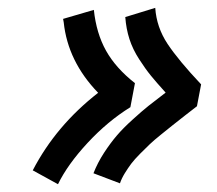

<svg xmlns="http://www.w3.org/2000/svg" viewBox="-20 -496 558 493"><path d="M314.8 -220.8Q256.5 -184.7 204.9 -129.1Q153.4 -73.5 128.9 -23L64.1 -58.6Q123.7 -173.4 232 -257.7Q154.2 -338.2 143.6 -438.7L142 -447.5L221 -470.6Q227.3 -410.6 252.3 -365.8Q277.3 -321.1 326.5 -282.5ZM485.7 -223.2Q477.9 -217.3 455.1 -199.5Q432.3 -181.7 423.1 -174.3Q413.9 -166.9 394 -150.9Q374.1 -134.9 364.4 -125.5Q354.7 -116.2 339.9 -101.4Q325.2 -86.6 316.9 -75.6Q308.7 -64.5 300.5 -51.3Q292.3 -38 288 -25.3L220 -51.1Q230.5 -78 247.1 -103.6Q263.8 -129.1 280 -148Q296.2 -167 320.7 -189.1Q345.1 -211.3 361.6 -224.4Q378.1 -237.5 405.3 -258.2Q381.2 -284.9 367.4 -301.8Q353.5 -318.8 337.2 -344.1Q320.9 -369.3 312.4 -395.6Q303.9 -421.9 301.7 -452.2L378.6 -475.8Q382 -426 410.1 -383.5Q438.3 -341 496.4 -279.4Z"/></svg>

Font: Fantasque Sans Mono
Style: Italic
Weight: 400
Italic angle: -11°
Monospace: yes
Designer: Jany Belluz
Version: Version 1.8.0 ; ttfautohint (v1.8.2)